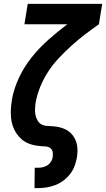

<svg xmlns="http://www.w3.org/2000/svg" viewBox="-20 -755 547 990"><path d="M158 215 159 110H175Q187 110 199.5 107.5Q212 105 223.5 98Q235 91 242.5 79Q250 67 252 55Q253 45 252.5 34.5Q252 24 246.5 16Q241 8 232 4Q223 0 213 0Q191 -1 169 -4Q147 -7 127.5 -15Q108 -23 92 -36.5Q76 -50 64.5 -67.5Q53 -85 46 -105Q39 -125 37 -147Q35 -169 36 -191Q37 -213 41 -236V-239Q51 -297 77.5 -353.5Q104 -410 143 -459Q182 -508 229.5 -550Q277 -592 327 -630H106L123 -735H507L490 -630Q453 -604 417 -576.5Q381 -549 347.5 -518.5Q314 -488 282.5 -454.5Q251 -421 227 -383.5Q203 -346 186.5 -305Q170 -264 163 -222Q161 -206 160.5 -191Q160 -176 163 -161.5Q166 -147 173.5 -134Q181 -121 193 -114Q205 -107 220.5 -106Q236 -105 251.5 -104Q267 -103 281.5 -100Q296 -97 309.5 -91.5Q323 -86 334.5 -77.5Q346 -69 354.5 -58Q363 -47 369 -33.5Q375 -20 377.5 -5.5Q380 9 379.5 24.5Q379 40 377 55Q373 78 365 100Q357 122 342 141.5Q327 161 307 176Q287 191 264.5 199.5Q242 208 219.5 211.5Q197 215 174 215Z"/></svg>

Font: Iosevka Extrabold Oblique
Style: Regular
Weight: 800
Italic angle: -9°
Monospace: yes
Designer: Belleve Invis
Foundry: Belleve Invis
Version: Version 32.5.0; ttfautohint (v1.8.4)